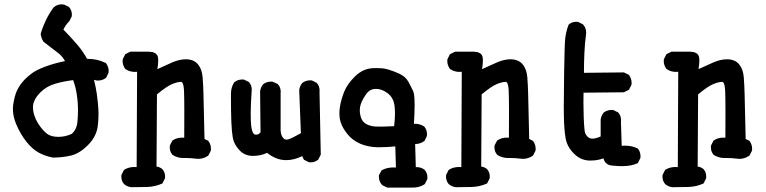

<svg xmlns="http://www.w3.org/2000/svg" viewBox="-20 -730 3540 887"><path d="M39.6 -226.1Q39.6 -236.3 41 -246.1Q47.4 -288.6 58.6 -312Q71.8 -340.3 97.2 -365.7Q111.8 -379.9 128.4 -392.1Q150.4 -408.2 191.4 -423.1Q232.4 -438 280.3 -447.8Q268.6 -469.2 251.5 -482.9Q229.5 -500.5 181.6 -536.6Q170.4 -552.7 168 -572.3V-574.2Q174.8 -597.2 181.2 -612.3Q187.5 -627.4 192.4 -637.2Q206.1 -666 226.6 -694.8Q243.7 -710 264.6 -710Q270 -710 276.9 -708.5L298.8 -697.8L299.8 -696.3Q312 -682.6 312 -662.1Q312 -659.2 311.5 -654.3L300.3 -632.3Q282.7 -614.7 272.9 -593.3Q302.7 -563 333 -528.3Q363.3 -493.7 382.3 -458Q384.3 -458 386.2 -458Q430.2 -458 467.3 -439.5L469.2 -439Q477.1 -428.2 479.5 -418.9Q481.9 -409.7 481.9 -403.8Q481.9 -397.9 481.4 -393.6L470.2 -370.6Q459.5 -362.8 450.2 -360.4Q440.9 -357.9 435.1 -357.9Q426.8 -357.9 424.8 -358.4L414.1 -361.3Q422.9 -326.2 426.8 -299.3Q430.2 -277.3 432.1 -255.9Q435.1 -225.1 435.1 -203.6Q435.1 -177.2 432.1 -150.9Q426.3 -99.1 386.2 -59.6Q346.7 -20 306.4 -11Q266.1 -2 224.6 -2H224.1Q190.9 -8.3 161.6 -23.4Q131.8 -38.6 103.5 -73.5Q75.2 -108.4 55.2 -155.3Q39.6 -191.9 39.6 -226.1ZM132.3 -233.4Q132.3 -225.6 133.8 -217.3Q140.1 -178.2 168.5 -141.6Q178.2 -129.4 189.9 -118.2Q211.4 -97.7 249 -97.7Q281.7 -97.7 311 -111.3Q334.5 -130.4 337.9 -169.4Q340.3 -195.8 340.3 -220.2Q340.3 -257.8 334.5 -294.9Q329.6 -328.1 317.9 -359.9Q271.5 -354 235.4 -343.3Q194.3 -331.1 167 -303.7Q147.5 -284.2 139.2 -265.1Q132.3 -251 132.3 -233.4Z M840.8 0H826.7Q799.8 0 776.9 -14.6L776.4 -15.6Q764.2 -29.3 764.2 -49.8Q764.2 -52.7 764.6 -57.6L776.4 -80.6L777.8 -81.5Q796.9 -94.2 821.3 -94.2Q826.2 -94.2 831.1 -93.8Q831.5 -147.5 831.5 -212.9Q831.5 -278.3 830.1 -310.3Q828.6 -342.3 820.8 -350.1Q819.3 -351.6 817.9 -351.6Q816.4 -351.6 814.9 -351.6Q799.3 -351.6 774.2 -341.1Q749 -330.6 705.1 -293.9L703.1 39.6Q718.8 41.5 730 51.3Q742.7 65.4 742.7 85.9Q742.7 88.9 742.2 93.8L730.5 117.2L727.5 118.7Q695.3 132.8 659.2 133.8Q623 134.8 585.9 134.8H585.4Q566.9 132.3 553.2 120.6Q540.5 106.4 540.5 85.9Q540.5 83 541 78.1L552.7 55.2L554.7 53.7Q574.7 41.5 600.6 41.5Q606 41.5 611.3 42L613.3 -398.4Q608.4 -397.9 601.1 -397.9Q593.8 -397.9 585 -399.9Q571.3 -402.8 559.1 -411.1Q546.4 -427.7 546.4 -448.2Q546.4 -451.7 546.9 -456.1L558.6 -479.5L582 -491.2H668H668.5Q701.2 -490.2 708.5 -470.2Q710.9 -463.9 710.9 -449.5Q710.9 -435.1 707 -410.6Q741.2 -426.8 775.1 -441.4Q809.1 -456.1 837.9 -456.1Q877.9 -456.1 897 -429.7Q913.1 -408.2 916 -373.8Q918.9 -339.4 919.9 -296.4L924.8 -87.9L941.9 -79.6L942.9 -78.1Q954.6 -62.5 954.6 -42Q954.6 -39.1 954.1 -34.2L942.4 -11.2L940.9 -10.3Q919.9 3.9 896 3.9Q890.1 3.9 883.8 2.9Q861.3 0 840.8 0Z M1163.1 -107.9Q1175.3 -107.9 1183.6 -118.7L1181.6 -308.1Q1184.1 -326.7 1195.8 -340.8Q1211.9 -353 1232.4 -353Q1235.4 -353 1240.2 -352.5L1263.7 -341.3L1264.6 -339.8Q1276.9 -326.2 1276.9 -305.7Q1276.9 -302.7 1276.4 -299.3V-130.9Q1276.4 -104 1289.6 -91.3Q1295.4 -85 1304.2 -85Q1310.1 -85 1317.6 -88.1Q1325.2 -91.3 1333.5 -95.2Q1349.6 -103 1370.1 -114.7L1362.3 -314Q1364.7 -332.5 1376.5 -346.7Q1392.6 -358.9 1413.1 -358.9Q1416 -358.9 1420.9 -358.4L1443.4 -347.2L1444.3 -345.7Q1456.5 -332 1456.5 -311.5Q1456.5 -308.6 1456.1 -305.2L1461.9 -15.6L1450.7 6.8L1449.2 7.8Q1435.5 20 1415 20Q1412.1 20 1407.2 19.5L1383.8 7.8L1376 -8.8Q1338.4 9.8 1301.8 9.8Q1255.9 9.8 1213.9 -23.9Q1184.6 -9.8 1148.4 -9.8Q1109.9 -9.8 1085.4 -36.9Q1061 -64 1055.7 -92.3Q1050.8 -119.1 1048.8 -165.5Q1046.9 -211.9 1046.9 -295.9Q1046.9 -325.7 1061.5 -349.1L1062.5 -350.1L1063.5 -351.1Q1079.1 -362.8 1099.6 -362.8Q1102.5 -362.8 1107.4 -362.3L1129.9 -351.1L1130.9 -349.6Q1143.1 -335.9 1143.1 -315.4Q1143.1 -312.5 1142.6 -309.1Q1138.2 -243.2 1138.2 -207.5Q1138.2 -171.9 1140.1 -152.8Q1143.1 -121.1 1152.3 -111.8Q1155.3 -108.9 1158.2 -108.4Q1161.1 -107.9 1163.1 -107.9Z M1806.2 -53.7Q1768.6 -49.8 1735.4 -49.8Q1729 -49.8 1723.1 -49.8Q1680.2 -50.8 1644.5 -65.9Q1608.4 -81.5 1585 -110.6Q1561.5 -139.6 1553.2 -167.5Q1547.9 -185.1 1547.9 -205.6Q1547.9 -234.4 1557.6 -269Q1562.5 -287.1 1569.8 -305.7Q1585 -343.3 1621.3 -378.2Q1657.7 -413.1 1702.6 -415Q1711.4 -415.5 1718 -415.5Q1724.6 -415.5 1733.4 -415Q1754.9 -414.6 1773.9 -408.7Q1800.8 -400.9 1826.2 -388.7Q1853 -376 1865.7 -354Q1877 -333.5 1888.7 -309.1Q1891.6 -302.2 1893.1 -291Q1895.5 -273.9 1895.5 -241.9Q1895.5 -210 1892.1 -158.2Q1894 -158.2 1898.4 -158.2Q1902.8 -158.2 1909.7 -157.2Q1925.3 -154.8 1939.9 -145.5L1940.4 -144.5Q1952.6 -130.9 1952.6 -109.9Q1952.6 -106.4 1952.1 -101.6L1940.9 -78.6L1939 -77.6Q1920.9 -64.9 1897.9 -64.5L1900.9 42Q1902.8 42 1904.3 42Q1925.8 42 1941.9 54.7Q1954.6 69.3 1954.6 89.8Q1954.6 92.8 1954.1 97.7L1942.4 120.6Q1929.2 129.4 1915.3 133.1Q1901.4 136.7 1885.7 136.7H1768.6L1746.1 125.5L1745.1 124.5Q1730.5 108.4 1730.5 86.9Q1730.5 84.5 1730.5 79.6L1743.2 56.6L1745.1 55.7Q1768.6 43.5 1796.9 43.5Q1802.7 43.5 1809.1 43.9ZM1800.8 -147Q1804.7 -180.7 1804.7 -203.1Q1804.7 -225.6 1802.7 -240.7Q1798.3 -277.8 1771.7 -298.6Q1745.1 -319.3 1716.8 -319.3Q1689.5 -319.3 1673.3 -297.4Q1655.3 -272.5 1647 -249.5Q1642.1 -235.8 1642.1 -220.7Q1642.1 -210 1644.5 -198.7Q1649.4 -171.9 1667.5 -159.7Q1686 -147.5 1713.9 -145.5Q1723.6 -145 1742.9 -145Q1762.2 -145 1800.8 -147Z M2340.8 0H2326.7Q2299.8 0 2276.9 -14.6L2276.4 -15.6Q2264.2 -29.3 2264.2 -49.8Q2264.2 -52.7 2264.6 -57.6L2276.4 -80.6L2277.8 -81.5Q2296.9 -94.2 2321.3 -94.2Q2326.2 -94.2 2331.1 -93.8Q2331.5 -147.5 2331.5 -212.9Q2331.5 -278.3 2330.1 -310.3Q2328.6 -342.3 2320.8 -350.1Q2319.3 -351.6 2317.9 -351.6Q2316.4 -351.6 2314.9 -351.6Q2299.3 -351.6 2274.2 -341.1Q2249 -330.6 2205.1 -293.9L2203.1 39.6Q2218.8 41.5 2230 51.3Q2242.7 65.4 2242.7 85.9Q2242.7 88.9 2242.2 93.8L2230.5 117.2L2227.5 118.7Q2195.3 132.8 2159.2 133.8Q2123 134.8 2085.9 134.8H2085.4Q2066.9 132.3 2053.2 120.6Q2040.5 106.4 2040.5 85.9Q2040.5 83 2041 78.1L2052.7 55.2L2054.7 53.7Q2074.7 41.5 2100.6 41.5Q2106 41.5 2111.3 42L2113.3 -398.4Q2108.4 -397.9 2101.1 -397.9Q2093.8 -397.9 2085 -399.9Q2071.3 -402.8 2059.1 -411.1Q2046.4 -427.7 2046.4 -448.2Q2046.4 -451.7 2046.9 -456.1L2058.6 -479.5L2082 -491.2H2168H2168.5Q2201.2 -490.2 2208.5 -470.2Q2210.9 -463.9 2210.9 -449.5Q2210.9 -435.1 2207 -410.6Q2241.2 -426.8 2275.1 -441.4Q2309.1 -456.1 2337.9 -456.1Q2377.9 -456.1 2397 -429.7Q2413.1 -408.2 2416 -373.8Q2418.9 -339.4 2419.9 -296.4L2424.8 -87.9L2441.9 -79.6L2442.9 -78.1Q2454.6 -62.5 2454.6 -42Q2454.6 -39.1 2454.1 -34.2L2442.4 -11.2L2440.9 -10.3Q2419.9 3.9 2396 3.9Q2390.1 3.9 2383.8 2.9Q2361.3 0 2340.8 0Z M2867.7 -57.1Q2898.4 -57.1 2924.3 -44.9L2925.8 -44.4L2927.2 -43Q2939 -28.3 2939 -7.8Q2939 -4.9 2938.5 0L2926.8 23.4L2924.3 24.4Q2897 37.6 2853 37.6Q2834 37.6 2812 35.2Q2790.5 34.7 2779.3 22.9Q2771 14.6 2768.1 1.5Q2739.7 11.7 2710 11.7Q2705.6 11.7 2701.2 11.7Q2660.6 9.8 2630.4 -21.5Q2600.1 -51.8 2593 -91.3Q2585.9 -130.9 2585 -195.3Q2584.5 -216.3 2584.5 -236.8Q2584.5 -257.3 2585 -275.9Q2585.4 -389.6 2588.4 -499Q2589.4 -521 2589.8 -535.2Q2591.8 -577.6 2606.9 -616.2L2608.4 -617.2Q2622.1 -629.4 2642.6 -629.4Q2645.5 -629.4 2650.4 -628.9L2672.9 -617.7L2673.8 -616.7Q2688 -600.6 2688 -579.6Q2688 -576.7 2687.5 -573.2Q2681.6 -528.8 2679.7 -483.6Q2677.7 -438.5 2677.7 -393.6L2862.3 -395.5L2885.3 -384.3Q2897.9 -367.2 2897.9 -346.7Q2897.9 -343.8 2897.5 -338.9L2885.7 -315.4L2862.3 -303.7L2675.8 -301.8Q2675.3 -283.7 2675.3 -258.5Q2675.3 -233.4 2676.5 -192.6Q2677.7 -151.9 2680.7 -127Q2683.1 -105 2701.2 -93.3Q2707.5 -89.4 2716.8 -89.4Q2731.9 -89.4 2754.9 -99.6V-177.2Q2757.3 -195.8 2769 -210Q2778.8 -217.3 2788.1 -219.7Q2797.4 -222.2 2803.2 -222.2Q2809.1 -222.2 2813.5 -221.7L2835.9 -210.4L2836.9 -209Q2849.1 -195.3 2849.1 -174.8Q2849.1 -171.9 2848.6 -168.9L2852.1 -56.6Q2859.9 -57.1 2867.7 -57.1Z M3340.8 0H3326.7Q3299.8 0 3276.9 -14.6L3276.4 -15.6Q3264.2 -29.3 3264.2 -49.8Q3264.2 -52.7 3264.6 -57.6L3276.4 -80.6L3277.8 -81.5Q3296.9 -94.2 3321.3 -94.2Q3326.2 -94.2 3331.1 -93.8Q3331.5 -147.5 3331.5 -212.9Q3331.5 -278.3 3330.1 -310.3Q3328.6 -342.3 3320.8 -350.1Q3319.3 -351.6 3317.9 -351.6Q3316.4 -351.6 3314.9 -351.6Q3299.3 -351.6 3274.2 -341.1Q3249 -330.6 3205.1 -293.9L3203.1 39.6Q3218.8 41.5 3230 51.3Q3242.7 65.4 3242.7 85.9Q3242.7 88.9 3242.2 93.8L3230.5 117.2L3227.5 118.7Q3195.3 132.8 3159.2 133.8Q3123 134.8 3085.9 134.8H3085.4Q3066.9 132.3 3053.2 120.6Q3040.5 106.4 3040.5 85.9Q3040.5 83 3041 78.1L3052.7 55.2L3054.7 53.7Q3074.7 41.5 3100.6 41.5Q3106 41.5 3111.3 42L3113.3 -398.4Q3108.4 -397.9 3101.1 -397.9Q3093.8 -397.9 3085 -399.9Q3071.3 -402.8 3059.1 -411.1Q3046.4 -427.7 3046.4 -448.2Q3046.4 -451.7 3046.9 -456.1L3058.6 -479.5L3082 -491.2H3168H3168.5Q3201.2 -490.2 3208.5 -470.2Q3210.9 -463.9 3210.9 -449.5Q3210.9 -435.1 3207 -410.6Q3241.2 -426.8 3275.1 -441.4Q3309.1 -456.1 3337.9 -456.1Q3377.9 -456.1 3397 -429.7Q3413.1 -408.2 3416 -373.8Q3418.9 -339.4 3419.9 -296.4L3424.8 -87.9L3441.9 -79.6L3442.9 -78.1Q3454.6 -62.5 3454.6 -42Q3454.6 -39.1 3454.1 -34.2L3442.4 -11.2L3440.9 -10.3Q3419.9 3.9 3396 3.9Q3390.1 3.9 3383.8 2.9Q3361.3 0 3340.8 0Z"/></svg>

Font: Bakudai
Style: Bold
Weight: 700
Version: Version 1.48